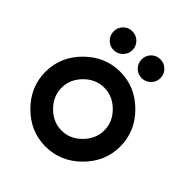

<svg xmlns="http://www.w3.org/2000/svg" viewBox="-250 -1098 1270 1270"><g transform="rotate(45 385.0 -463.0)"><path d="M427 -848Q427 -885 452.5 -910.5Q478 -936 515 -936Q551 -936 577 -910.5Q603 -885 603 -848Q603 -812 577 -786Q551 -760 515 -760Q478 -760 452.5 -786Q427 -812 427 -848ZM165 -848Q165 -885 190.5 -910.5Q216 -936 253 -936Q289 -936 315 -910.5Q341 -885 341 -848Q341 -812 315 -786Q289 -760 253 -760Q216 -760 190.5 -786Q165 -812 165 -848ZM524.5 -201Q585 -262 585 -341Q585 -420 524.5 -480.5Q464 -541 385 -541Q306 -541 245.5 -480.5Q185 -420 185 -341Q185 -262 245.5 -201Q306 -140 385 -140Q464 -140 524.5 -201ZM630.5 -585.5Q735 -481 735 -340Q735 -199 630.5 -94.5Q526 10 385 10Q244 10 139.5 -94.5Q35 -199 35 -340Q35 -481 139.5 -585.5Q244 -690 385 -690Q526 -690 630.5 -585.5Z"/></g></svg>

Font: Puffins on Iceburgs(2)
Style: on-Iceburgs-Bold
Weight: 700
Version: Version 1.0